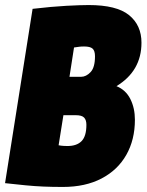

<svg xmlns="http://www.w3.org/2000/svg" viewBox="-29 -730 580 760"><path d="M-9 -5 100 -695Q177 -704 233.5 -707Q290 -710 322 -710Q433 -710 482 -670Q531 -630 531 -561Q531 -449 432 -389Q469 -374 487 -338Q505 -302 505 -256Q505 -177 471 -117Q437 -57 373 -23.5Q309 10 220 10Q178 10 143 8.5Q108 7 72 3.5Q36 0 -9 -5ZM246 -426H292Q312 -426 329.5 -444.5Q347 -463 347 -507Q347 -529 337.5 -537.5Q328 -546 304 -546Q292 -546 285 -545Q278 -544 264 -542ZM222 -274 203 -155Q213 -153 223 -152.5Q233 -152 238 -152Q275 -152 294 -171.5Q313 -191 313 -236Q313 -255 304 -264.5Q295 -274 271 -274Z"/></svg>

Font: Georama Semi Condensed Black
Style: Italic
Weight: 900
Width: 4
Italic angle: -9°
Designer: Jean-Baptiste Levee
Foundry: Production Type
Version: Version 1.000